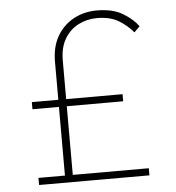

<svg xmlns="http://www.w3.org/2000/svg" viewBox="-50 -733 713 780"><g transform="rotate(-5 306.0 -343.0)"><path d="M186 -10V-493Q186 -555 211.5 -598Q237 -641 279.5 -663.5Q322 -686 373 -686Q438 -686 478.5 -661.5Q519 -637 541 -607L518 -584Q493 -614 458.5 -634.5Q424 -655 371 -655Q330 -655 295 -637Q260 -619 239 -583.5Q218 -548 218 -496V-10ZM78 0V-29H528V0ZM78 -309V-338H448V-309Z"/></g></svg>

Font: Outfit Thin Thin
Style: Regular
Weight: 250
Version: Version 1.100;gftools[0.9.27]